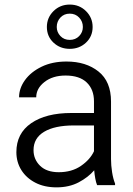

<svg xmlns="http://www.w3.org/2000/svg" viewBox="-20 -806 580 836"><path d="M402.8 0Q397.9 -11.7 394.8 -29.1Q391.6 -46.4 390.1 -64.5Q364.3 -34.2 322.8 -12.2Q281.2 9.8 226.1 9.8Q173.3 9.8 134 -10.5Q94.7 -30.8 73 -65.4Q51.3 -100.1 51.3 -143.6Q51.3 -225.1 115.7 -269.5Q180.2 -314 290.5 -314H389.2V-364.7Q389.2 -416.5 357.7 -446.8Q326.2 -477.1 265.6 -477.1Q209.5 -477.1 173.6 -449Q137.7 -420.9 137.7 -382.3H63Q63 -421.4 88.6 -457Q114.3 -492.7 160.9 -515.4Q207.5 -538.1 269.5 -538.1Q354.5 -538.1 408.9 -494.6Q463.4 -451.2 463.4 -363.8V-113.3Q463.4 -86.4 468 -56.6Q472.7 -26.9 481 -6.8V0ZM235.8 -56.2Q292.5 -56.2 332.5 -83.7Q372.6 -111.3 389.2 -147.5V-259.8H301.8Q218.3 -259.8 172.1 -232.2Q126 -204.6 126 -152.3Q126 -112.3 154.5 -84.2Q183.1 -56.2 235.8 -56.2ZM184.1 -688.5Q184.1 -729 212.9 -757.6Q241.7 -786.1 283.7 -786.1Q325.7 -786.1 354.5 -757.6Q383.3 -729 383.3 -688.5Q383.3 -647.5 354.5 -620.4Q325.7 -593.3 283.7 -593.3Q241.7 -593.3 212.9 -620.4Q184.1 -647.5 184.1 -688.5ZM227.1 -688.5Q227.1 -666 242.9 -649.2Q258.8 -632.3 283.7 -632.3Q308.6 -632.3 324.7 -648.9Q340.8 -665.5 340.8 -688.5Q340.8 -712.4 324.7 -729.5Q308.6 -746.6 283.7 -746.6Q258.8 -746.6 242.9 -729.5Q227.1 -712.4 227.1 -688.5Z"/></svg>

Font: Vazirmatn UI FD Light
Style: Regular
Weight: 300
Designer: Saber Rastikerdar
Foundry: Saber Rastikerdar
Version: Version 33.003